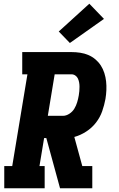

<svg xmlns="http://www.w3.org/2000/svg" viewBox="-20 -1016 640 1036"><path d="M3 0V-120H46L128 -615H100V-735H366Q389 -735 412.5 -731.5Q436 -728 457 -719Q478 -710 495 -695.5Q512 -681 524 -662.5Q536 -644 543 -622Q550 -600 552.5 -577Q555 -554 554 -530Q553 -506 549 -482Q543 -449 531.5 -416Q520 -383 498 -354.5Q476 -326 445 -306Q414 -286 381 -277L424 -120H478V0H304L230 -271H218L193 -120H221V0ZM238 -391H319Q337 -391 354 -402Q371 -413 381 -429.5Q391 -446 396.5 -464.5Q402 -483 405 -501Q407 -512 408 -524Q409 -536 409 -548Q409 -560 407 -571Q405 -582 400.5 -592Q396 -602 386.5 -608.5Q377 -615 366 -615H275ZM357 -784 297 -846 462 -996 541 -914Z"/></svg>

Font: Iosevka Slab Heavy Extended
Style: Italic
Weight: 900
Width: 7
Italic angle: -9°
Monospace: yes
Designer: Belleve Invis
Foundry: Belleve Invis
Version: Version 11.1.0; ttfautohint (v1.8.3)